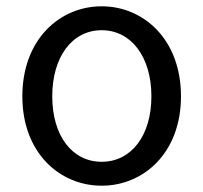

<svg xmlns="http://www.w3.org/2000/svg" viewBox="-20 -577 646 610"><path d="M303 13C436 13 555 -91 555 -271C555 -452 436 -557 303 -557C170 -557 51 -452 51 -271C51 -91 170 13 303 13ZM303 -63C209 -63 146 -146 146 -271C146 -396 209 -481 303 -481C397 -481 461 -396 461 -271C461 -146 397 -63 303 -63Z"/></svg>

Font: Microsoft YaHei
Style: Regular
Weight: 400
Designer: Ryoko NISHIZUKA 西塚涼子 (kana, bopomofo & ideographs); Paul D. Hunt (Latin, Greek & Cyrillic); Sandoll Communications 산돌커뮤니
Foundry: Adobe
Version: Version 2.001;hotconv 1.0.111;makeotfexe 2.5.65597